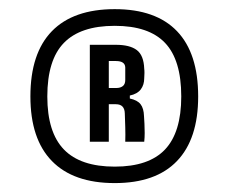

<svg xmlns="http://www.w3.org/2000/svg" viewBox="-20 -898 500 420"><path d="M231 -497.5Q140.5 -497.5 93.5 -545.8Q46.5 -594 46.5 -687Q46.5 -781.5 93.5 -829.8Q140.5 -878 231 -878Q321 -878 367.2 -829.8Q413.5 -781.5 413.5 -687Q413.5 -594 367.2 -545.8Q321 -497.5 231 -497.5ZM231 -533.5Q305.5 -533.5 341 -571Q376.5 -608.5 376.5 -687Q376.5 -767 341 -804.2Q305.5 -841.5 231 -841.5Q156 -841.5 119.8 -804.2Q83.5 -767 83.5 -687Q83.5 -608.5 119.8 -571Q156 -533.5 231 -533.5ZM176.5 -588V-800H233.5Q264 -800 279.2 -788.5Q294.5 -777 295.5 -747.5Q296 -744.5 296 -738.5Q296 -732.5 295.5 -727Q295.5 -712.5 288 -702.5Q280.5 -692.5 264 -689V-682.5Q280.5 -679 287.5 -670Q294.5 -661 295 -644Q295.5 -637 296 -627.2Q296.5 -617.5 296.5 -607.2Q296.5 -597 295.5 -588H254Q254.5 -603 254 -620Q253.5 -637 253 -650Q252.5 -670 233.5 -670H218V-588ZM218 -705.5H234.5Q243.5 -705.5 248.8 -709.8Q254 -714 254 -723Q254 -730 254 -736Q254 -742 254 -750.5Q253.5 -764.5 233.5 -764.5H218Z"/></svg>

Font: Big Shoulders Text Thin
Style: Bold
Weight: 700
Version: Version 2.002